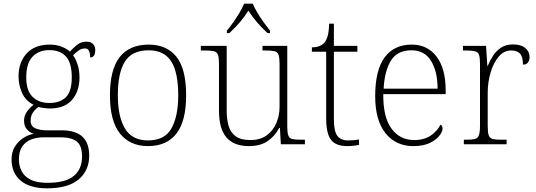

<svg xmlns="http://www.w3.org/2000/svg" viewBox="-20 -786 2920 1046"><path d="M236 240Q142 240 92.5 198Q43 156 43 83Q43 42 61 13Q79 -16 106.5 -34Q134 -52 164 -57Q142 -64 126.5 -81.5Q111 -99 111 -129Q111 -157 128.5 -180Q146 -203 163 -215Q119 -237 100 -280Q81 -323 81 -370Q81 -446 125 -494.5Q169 -543 251 -543Q287 -543 315 -532Q343 -521 361 -505Q374 -520 397 -539.5Q420 -559 450 -559Q476 -559 487.5 -545.5Q499 -532 499 -513Q499 -495 492.5 -484Q486 -473 471 -473Q471 -522 444 -522Q424 -522 409.5 -511.5Q395 -501 378 -485Q392 -466 402.5 -435Q413 -404 413 -364Q413 -289 372.5 -242Q332 -195 251 -195Q239 -195 218.5 -197.5Q198 -200 190 -204Q172 -191 159.5 -173Q147 -155 147 -128Q147 -98 172.5 -87Q198 -76 238 -76H317Q466 -76 466 62Q466 143 408.5 191.5Q351 240 236 240ZM248 -225Q307 -225 339 -256.5Q371 -288 371 -365Q371 -443 339.5 -478Q308 -513 248 -513Q192 -513 157.5 -477.5Q123 -442 123 -364Q123 -292 157.5 -258.5Q192 -225 248 -225ZM239 210Q337 210 382 172.5Q427 135 427 67Q427 6 397 -16Q367 -38 311 -38H219Q181 -38 150.5 -26.5Q120 -15 101.5 11.5Q83 38 83 83Q83 117 97.5 146Q112 175 146 192.5Q180 210 239 210Z M786 10Q689 10 634 -58Q579 -126 579 -267Q579 -408 632.5 -475.5Q686 -543 790 -543Q888 -543 941 -477Q994 -411 994 -267Q994 -126 941 -58Q888 10 786 10ZM786 -21Q878 -21 914.5 -87.5Q951 -154 951 -267Q951 -392 912.5 -452Q874 -512 790 -512Q699 -512 660.5 -450.5Q622 -389 622 -267Q622 -150 661 -85.5Q700 -21 786 -21Z M1336 10Q1254 10 1213.5 -37.5Q1173 -85 1173 -184V-439Q1173 -472 1167.5 -487.5Q1162 -503 1145 -507Q1128 -511 1095 -511H1074V-536H1215V-183Q1215 -136 1225.5 -100Q1236 -64 1264 -43.5Q1292 -23 1344 -23Q1397 -23 1432 -48Q1467 -73 1485 -114.5Q1503 -156 1503 -205V-438Q1503 -472 1497.5 -487.5Q1492 -503 1475 -507Q1458 -511 1425 -511H1410V-536H1545V-97Q1545 -64 1550.5 -48.5Q1556 -33 1571 -29Q1586 -25 1615 -25H1641V0H1510L1505 -89H1501Q1479 -46 1439 -18Q1399 10 1336 10ZM1216 -619Q1232 -638 1250.5 -664Q1269 -690 1285 -717Q1301 -744 1310 -766H1357Q1366 -744 1382 -717Q1398 -690 1417 -664Q1436 -638 1451 -619V-606H1437Q1402 -639 1379 -666Q1356 -693 1333 -728Q1311 -693 1288 -666Q1265 -639 1230 -606H1216Z M1872 10Q1810 10 1783.5 -24Q1757 -58 1757 -142V-504H1679V-528Q1721 -528 1745 -551Q1756 -562 1764 -586.5Q1772 -611 1773 -657H1799V-536H1927V-504H1799V-134Q1799 -72 1817.5 -46.5Q1836 -21 1877 -21Q1907 -21 1936 -26V3Q1905 10 1872 10Z M2232 10Q2136 10 2080 -60.5Q2024 -131 2024 -262Q2024 -404 2075.5 -473.5Q2127 -543 2223 -543Q2309 -543 2358.5 -477.5Q2408 -412 2408 -294V-273H2068Q2067 -147 2113 -85Q2159 -23 2236 -23Q2292 -23 2327.5 -48Q2363 -73 2380 -107Q2391 -101 2391 -86Q2391 -68 2373 -45.5Q2355 -23 2320 -6.5Q2285 10 2232 10ZM2364 -303Q2364 -396 2328.5 -454Q2293 -512 2222 -512Q2144 -512 2109.5 -455.5Q2075 -399 2070 -303Z M2507 0V-25H2525Q2553 -25 2568 -29Q2583 -33 2589 -49.5Q2595 -66 2595 -101V-439Q2595 -472 2589.5 -487.5Q2584 -503 2567 -507Q2550 -511 2517 -511H2502V-536H2628L2635 -427H2637Q2649 -456 2666.5 -483Q2684 -510 2710.5 -527Q2737 -544 2776 -544Q2818 -544 2841.5 -524.5Q2865 -505 2865 -475Q2865 -458 2856.5 -446Q2848 -434 2829 -434Q2829 -477 2813 -494Q2797 -511 2764 -511Q2725 -511 2696.5 -477Q2668 -443 2652.5 -390Q2637 -337 2637 -280V-100Q2637 -65 2642.5 -49Q2648 -33 2663.5 -29Q2679 -25 2707 -25H2740V0Z"/></svg>

Font: Noto Serif Malayalam ExtraLight
Style: Regular
Weight: 200
Designer: Indian type Foundry, Jelle Bosma, Monotype Design Team
Foundry: Monotype Imaging Inc.
Version: Version 2.104; ttfautohint (v1.8.4.7-5d5b)